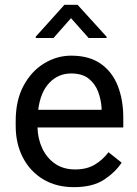

<svg xmlns="http://www.w3.org/2000/svg" viewBox="-20 -770 570 800"><path d="M288.1 9.8Q214.4 9.8 159.9 -22.9Q105.5 -55.7 75.4 -113.5Q45.4 -171.4 45.4 -245.6V-266.1Q45.4 -352.5 78.4 -413.3Q111.3 -474.1 164.3 -506.1Q217.3 -538.1 276.4 -538.1Q352.1 -538.1 400.1 -504.2Q448.2 -470.2 470.9 -411.9Q493.7 -353.5 493.7 -279.3V-238.8H136.2Q137.7 -190.4 156.7 -150.6Q175.8 -110.8 210.2 -87.4Q244.6 -64 293 -64Q340.8 -64 374 -83.5Q407.2 -103 432.1 -135.7L486.8 -92.3Q461.4 -53.2 414.1 -21.7Q366.7 9.8 288.1 9.8ZM276.4 -463.9Q222.7 -463.9 185.5 -424.8Q148.4 -385.7 139.2 -312.5H403.3V-319.3Q401.4 -354.5 388.9 -387.7Q376.5 -420.9 349.6 -442.4Q322.8 -463.9 276.4 -463.9ZM303.2 -750 424.3 -616.7V-611.8H349.1L275.9 -694.3L203.1 -611.8H128.9V-617.2L248.5 -750Z"/></svg>

Font: Vazirmatn RD
Style: Regular
Weight: 400
Designer: Saber Rastikerdar
Foundry: Saber Rastikerdar
Version: Version 32.102